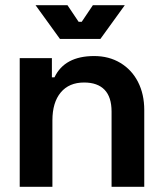

<svg xmlns="http://www.w3.org/2000/svg" viewBox="-20 -720 626 740"><path d="M180 -496V-422H190Q229 -504 343 -504Q400 -504 444 -477.5Q488 -451 512 -404Q536 -357 536 -296V0H410V-290Q410 -346 383 -374Q356 -402 304 -402Q246 -402 214 -363.5Q182 -325 182 -256V0H56V-496ZM461 -700 367 -570H211L117 -700H240L283 -636H295L338 -700Z"/></svg>

Font: Space Grotesk Variable
Style: Regular
Weight: 400
Designer: Florian Karsten (Space Grotesk), Colophon Foundry (Space Mono)
Foundry: Florian Karsten
Version: Version 1.106